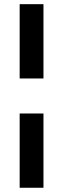

<svg xmlns="http://www.w3.org/2000/svg" viewBox="-20 -700 299 910"><path d="M73.2 -328.1V-680.2H186V-328.1ZM73.2 189.9V-162.1H186V189.9Z"/></svg>

Font: El Messiri SemiBold
Style: Regular
Weight: 600
Designer: Mohamed Gaber
Foundry: Kief Type Foundry
Version: Version 2.007;PS 002.007;hotconv 1.0.88;makeotf.lib2.5.64775